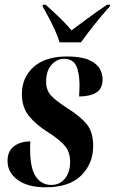

<svg xmlns="http://www.w3.org/2000/svg" viewBox="-20 -786 488 816"><path d="M174 10Q98 10 55 -21.5Q12 -53 12 -102Q12 -144 39.5 -164.5Q67 -185 109 -185Q108 -175 108 -165.5Q108 -156 108 -147Q109 -67 133.5 -33.5Q158 0 198 0Q234 0 256 -27Q278 -54 278 -98Q278 -138 257 -164.5Q236 -191 184 -224Q133 -256 103 -293Q73 -330 73 -386Q73 -457 123 -501.5Q173 -546 264 -546Q323 -546 356 -532Q389 -518 402.5 -496Q416 -474 416 -449Q416 -409 389 -392.5Q362 -376 316 -376Q317 -390 317.5 -403Q318 -416 318 -427Q317 -482 302.5 -509Q288 -536 252 -536Q221 -536 198.5 -510Q176 -484 176 -439Q176 -403 196.5 -380.5Q217 -358 265 -327Q321 -292 348.5 -258.5Q376 -225 376 -166Q376 -91 325.5 -40.5Q275 10 174 10ZM233 -606Q226 -631 212.5 -660Q199 -689 185 -715.5Q171 -742 161 -759L162 -766H174Q213 -731 239 -705.5Q265 -680 284 -657Q311 -677 348 -704.5Q385 -732 435 -766H448L447 -759Q409 -717 379.5 -679.5Q350 -642 324 -606Z"/></svg>

Font: Noto Serif Display ExtraCondensed
Style: Bold Italic
Weight: 700
Width: 2
Italic angle: -12°
Designer: Monotype Design Team
Foundry: Monotype Imaging Inc.
Version: Version 2.009